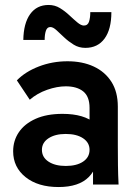

<svg xmlns="http://www.w3.org/2000/svg" viewBox="-20 -744 556 774"><path d="M355 0V-164L341 -206V-309Q341 -355 315.5 -375.5Q290 -396 245 -396Q210 -396 170 -382Q130 -368 100 -342L48 -420Q82 -455 136.5 -476Q191 -497 252 -497Q312 -497 357.5 -476Q403 -455 429 -414.5Q455 -374 455 -314V-157Q455 -117 455.5 -78.5Q456 -40 458 0ZM216 10Q133 10 83 -30Q33 -70 33 -134Q33 -177 56 -211Q79 -245 123.5 -265Q168 -285 232 -285Q319 -285 363.5 -246.5Q408 -208 408 -145H378Q378 -71 338 -30.5Q298 10 216 10ZM245 -75Q289 -75 315 -92.5Q341 -110 341 -140Q341 -169 315 -186.5Q289 -204 245 -204Q202 -204 175.5 -186.5Q149 -169 149 -140Q149 -110 175.5 -92.5Q202 -75 245 -75ZM324 -551Q298 -551 277 -564Q256 -577 239 -593Q222 -609 208 -622Q194 -635 183 -635Q170 -635 165 -620Q160 -605 160 -583H74Q75 -650 101.5 -687Q128 -724 176 -724Q201 -724 221.5 -711.5Q242 -699 259.5 -682.5Q277 -666 292 -653.5Q307 -641 318 -641Q334 -641 339 -657Q344 -673 344 -695H429Q429 -626 401.5 -588.5Q374 -551 324 -551Z"/></svg>

Font: SUSE SemiBold
Style: Regular
Weight: 600
Designer: Rene Bieder
Foundry: SUSE
Version: Version 1.000